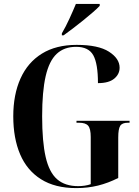

<svg xmlns="http://www.w3.org/2000/svg" viewBox="-20 -954 713 984"><path d="M371 10Q262 10 190 -35.5Q118 -81 83 -163.5Q48 -246 48 -358Q48 -469 85 -551.5Q122 -634 194.5 -679Q267 -724 373 -724Q484 -724 538.5 -689Q593 -654 593 -607Q593 -574 565.5 -551Q538 -528 482 -528Q482 -628 458 -671Q434 -714 370 -714Q309 -714 270.5 -678Q232 -642 214 -563.5Q196 -485 196 -358Q196 -228 214 -149.5Q232 -71 272.5 -35.5Q313 0 381 0Q397 0 414 -2.5Q431 -5 445 -10V-252Q445 -294 432 -309.5Q419 -325 385 -325H372V-335H644V-325H635Q606 -325 596 -309Q586 -293 586 -249V-42Q535 -16 482.5 -3Q430 10 371 10ZM297 -783Q317 -817 336 -858.5Q355 -900 369 -934H491V-924Q479 -911 456.5 -891.5Q434 -872 407.5 -850.5Q381 -829 354 -808.5Q327 -788 306 -773H297Z"/></svg>

Font: Noto Serif Display Condensed
Style: Bold
Weight: 700
Width: 3
Designer: Monotype Design Team
Foundry: Monotype Imaging Inc.
Version: Version 2.009